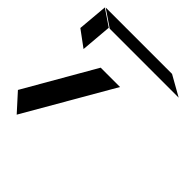

<svg xmlns="http://www.w3.org/2000/svg" viewBox="-286 -960 1109 1109"><g transform="rotate(45 269.0 -405.5)"><path d="M613 -736 489 -806H-53L50 -736ZM-73 -619 26 -546 42 -736 -57 -803ZM330 -540H172L-75 -111L21 -5Z"/></g></svg>

Font: FFF_HK Layer Middle
Style: Regular
Weight: 400
Italic angle: -5°
Designer: bBox Type GmbH
Foundry: bBox Type GmbH
Version: Version 0.002